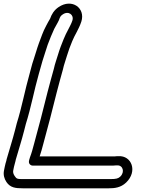

<svg xmlns="http://www.w3.org/2000/svg" viewBox="-21 -802 786 1040"><path d="M63 70 64.4 63C79.3 10.7 95.8 -39.5 109.8 -94.6L118.8 -129.8C147.2 -219.5 164.5 -315.5 188.7 -399.7C197 -427.4 201 -444.3 208.8 -471C219.6 -501.9 227.6 -532.9 237.3 -559.6C250.1 -592.5 259.6 -617.9 272.7 -645.5C280.9 -660.5 287.5 -672.4 291.9 -680.3C294.3 -684 297.6 -691.3 298.1 -692.6C305 -712.5 307.4 -716.1 319.5 -724.3C350.1 -745 380.9 -721.6 371.1 -691C361.4 -660.9 338.9 -629.3 322.8 -587.9C312.5 -562.7 301.5 -534.3 293 -505.3C286.4 -482.5 276.2 -455.9 270.8 -429.8C261 -392.5 247.1 -346.7 236.6 -303.6C214 -210 188.5 -115.2 164 -24.7C157.2 0.9 149.9 28.5 141.7 49.1C139.7 54 138.2 59 137.2 64L136 70C133 85.1 145.3 95 156 95H592C596.2 95 603.5 94.3 605.4 94H611.2C611.9 94 612.8 94 613.2 93.9C644.3 91.5 656.6 129.4 630.6 154.4C619.6 164.9 608.3 168 577.5 168H112.5C72.4 168 69.7 168.3 58.2 151.1C50.3 139.2 49.1 129.9 50.6 122L54.6 102C57.2 89.2 61.1 79.8 63 70ZM602 45H193.9C201.2 24.2 207.7 -0.7 213.2 -21.3C237.7 -111.6 263.3 -207 286.2 -301.4C296.1 -342.7 310.1 -388.7 320.3 -427.4C320.4 -427.8 320.5 -428.5 320.6 -429C324.8 -449.9 334.4 -474.6 341.9 -500.7C349.5 -526.8 359.5 -552.6 369.9 -578.1C382.8 -611.3 405.8 -642.7 419.6 -685C443.1 -758.7 368.5 -812.3 296.6 -763.7C271.1 -746.5 258.3 -723.8 250.3 -700.7C243.4 -690.4 237.5 -677.8 228.4 -661.2C211.1 -629.5 202.3 -600.2 189.9 -568.4C178.2 -536.5 170.3 -505.4 160.6 -477.7C150.3 -448.1 148 -431.7 139.8 -404.3C114.4 -315.5 97 -219.8 70.1 -134.9C70 -134.6 69.8 -133.9 69.7 -133.4L60.5 -97.4C47 -44.6 29.9 7.6 15.1 59.9C15 60.4 14.8 61.3 14.6 62L13.4 68.3C10.5 77 7 90 4.6 102L0.6 122C-3.9 144.7 1.8 165.8 13.9 183.9C34.5 214.7 63.2 218 102.5 218H567.5C599 218 632.9 214.8 662.3 186.7C725.8 125.9 692.1 39.3 620.3 44H613.2C609.3 44 606.7 45 602 45Z"/></svg>

Font: Smoothie
Style: OutlineIt
Weight: 400
Foundry: Cannot Into Space Fonts
Version: Version 0.8